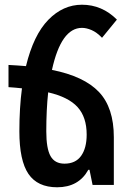

<svg xmlns="http://www.w3.org/2000/svg" viewBox="-20 -783 550 813"><path d="M354 -64H359L372 0H462V-202Q462 -327 399 -393.5Q336 -460 200 -487Q239 -665 327 -665Q346 -665 368 -655.5Q390 -646 412 -623L475 -700Q412 -763 327 -763Q247 -763 184.5 -699Q122 -635 90 -503Q55 -506 16 -508V-414Q46 -412 73 -409Q62 -326 62 -227Q62 -103 100.5 -46.5Q139 10 222 10Q313 10 354 -64ZM176 -227Q176 -318 184 -392Q270 -372 308.5 -329.5Q347 -287 347 -213Q347 -156 323.5 -123Q300 -90 253 -90Q212 -90 194 -122Q176 -154 176 -227Z"/></svg>

Font: Noto Sans Armenian Condensed Semi
Style: Regular
Weight: 600
Width: 3
Designer: Monotype Design Team
Foundry: Monotype Imaging Inc.
Version: Version 1.901